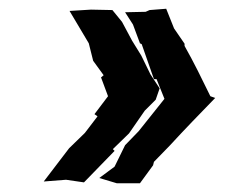

<svg xmlns="http://www.w3.org/2000/svg" viewBox="-20 -474 539 439"><path d="M237 -451 188 -452 139 -449 183 -375 193 -335 217 -302 211 -297 227 -254 196 -213 203 -208 174 -170 138 -135 80 -59 131 -63 172 -57 242 -129 238 -133 275 -169C287 -186 299 -204 311 -221L336 -246L345 -272L324 -304L303 -347L282 -381L259 -424ZM360 -454 322 -451 313 -447 266 -446 284 -418 300 -375 304 -373 332 -293H338L356 -248L297 -174L266 -142L242 -93L207 -67L247 -55H300L330 -96L332 -104L368 -141C402 -178 437 -214 472 -250L461 -254C442 -293 423 -332 402 -369V-374L378 -409Z"/></svg>

Font: Asimov Print
Style: DIt
Weight: 250
Width: 0
Designer: Google
Version: Version 2.000980: 2014